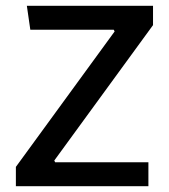

<svg xmlns="http://www.w3.org/2000/svg" viewBox="-20 -645 585 665"><path d="M35 0V-67L377 -536L374 -542H85L73 -625H510V-558L168 -89L171 -83H494V0Z"/></svg>

Font: Changa
Style: Regular
Weight: 400
Designer: Eduardo Rodriguez Tunni
Foundry: Eduardo Rodriguez Tunni
Version: Version 3.003